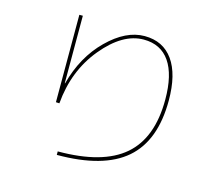

<svg xmlns="http://www.w3.org/2000/svg" viewBox="-108 -891 1217 1061"><g transform="rotate(15 500.0 -360.0)"><path d="M240 -364H242Q284 -524 388.5 -627Q493 -730 600 -730Q706 -730 763 -650Q820 -570 820 -420Q820 -190 693 -80Q566 30 300 30V10Q556 10 678 -95Q800 -200 800 -420Q800 -562 749 -636Q698 -710 600 -710Q480 -710 368 -574.5Q256 -439 240 -249L220 -250V-750H240Z"/></g></svg>

Font: M PLUS 1p Thin
Style: Regular
Weight: 250
Version: Version 1.062